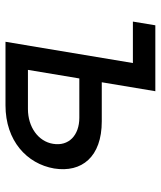

<svg xmlns="http://www.w3.org/2000/svg" viewBox="37 -622 585 699"><g transform="rotate(90 329.5 -272.5)"><path d="M312.1 -545.5H72.1L58.6 -463.8H209.5L132.1 0H363.3C492.5 0 576.3 -77.8 593.4 -177.2C609.4 -277.7 551.1 -350.5 421.9 -350.5H279.5ZM234.4 -81.7 265.6 -268.8H408.7C472.7 -268.8 513.1 -230.1 503.6 -173.3C495 -119 442.1 -81.7 376.8 -81.7Z"/></g></svg>

Font: Margiela Sans Text
Style: Italic
Weight: 400
Italic angle: -9.39999°
Designer: Stefan Endress, Andreas Faust
Version: Version 1.100;FEAKit 1.0